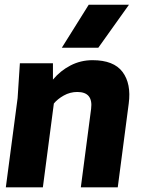

<svg xmlns="http://www.w3.org/2000/svg" viewBox="-20 -800 620 820"><path d="M358.9 -779.8H530.8L399.9 -596.2H244.1ZM482.9 0H325.2L369.1 -335Q378.4 -407.2 310.1 -407.2Q279.3 -407.2 252.4 -392.1Q225.6 -377 210 -357.9L163.1 0H4.9L55.2 -380.9L64.9 -529.8H206.1V-460Q237.8 -498 281.2 -520.5Q324.7 -543 375 -543Q465.8 -543 503.4 -492.7Q541 -442.4 529.8 -357.9Z"/></svg>

Font: Cooper Hewitt
Style: Bold Italic
Weight: 712
Designer: Village Type and Design LLC
Foundry: Cooper Hewitt Smithsonian Design Museum
Version: 1.000